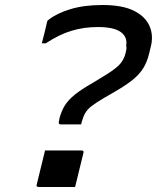

<svg xmlns="http://www.w3.org/2000/svg" viewBox="-20 -740 640 767"><path d="M389 -720Q469 -720 515 -697Q561 -674 577.5 -635.5Q594 -597 582 -552L576 -527Q568 -493 552.5 -468Q537 -443 510.5 -421.5Q484 -400 441 -375L396 -349Q362 -329 345 -315.5Q328 -302 320 -287.5Q312 -273 306 -251L304 -243H223Q213 -243 215 -254L218 -269Q226 -298 239.5 -319.5Q253 -341 279 -362Q305 -383 349 -408L390 -433Q434 -459 454.5 -479Q475 -499 482 -529Q484 -537 485 -544Q486 -551 484 -557Q490 -592 462.5 -612Q435 -632 370 -632Q315 -632 265.5 -617Q216 -602 163 -567H147Q153 -588 158 -609.5Q163 -631 168 -652Q169 -658 174 -661Q207 -687 261.5 -703.5Q316 -720 389 -720ZM280 7H135Q123 7 127 -4L160 -139H305Q317 -139 313 -128Z"/></svg>

Font: Recursive Mn Lnr St
Style: Italic
Weight: 400
Italic angle: -15°
Monospace: yes
Version: Version 1.079;hotconv 1.0.112;makeotfexe 2.5.65598; ttfautoh